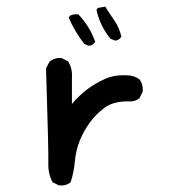

<svg xmlns="http://www.w3.org/2000/svg" viewBox="-20 -565 540 580"><path d="M158.2 -4.9 138.7 -14.6Q125 -40 126 -72.3Q127 -104.5 119.1 -358.4L128.9 -377.9Q144.5 -391.6 166 -389.6L185.5 -379.9Q199.2 -358.4 197.3 -331.1V-251Q218.8 -276.4 243.2 -294.9Q267.6 -313.5 298.3 -327.1Q329.1 -340.8 372.1 -336.9Q387.7 -335 401.4 -325.2Q413.1 -309.6 411.1 -288.1L401.4 -268.6Q387.7 -256.8 366.2 -258.8Q321.3 -258.8 295.4 -239.3Q269.5 -219.7 251 -194.3Q232.4 -168.9 220.7 -139.6Q209 -110.4 206.1 -77.1Q203.1 -43.9 193.4 -14.6Q179.7 -2.9 158.2 -4.9ZM248 -426.8 234.4 -432.6Q205.1 -470.7 187.5 -511.7L191.4 -517.6Q203.1 -523.4 216.8 -521.5Q252 -484.4 267.6 -438.5Q259.8 -426.8 248 -426.8ZM327.1 -442.4 313.5 -448.2Q281.2 -488.3 271.5 -535.2L275.4 -541L297.9 -544.9Q311.5 -523.4 326.2 -502Q340.8 -480.5 346.7 -454.1Q338.9 -442.4 327.1 -442.4Z"/></svg>

Font: JasonHandwriting1
Style: Regular
Weight: 400
Version: Version 1.48.20